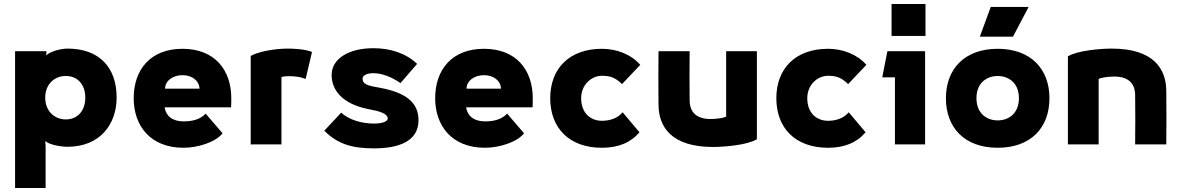

<svg xmlns="http://www.w3.org/2000/svg" viewBox="-20 -728 5950 968"><path d="M312 -126C252 -126 208 -170 208 -236C208 -301 252 -345 312 -345C369 -345 410 -304 410 -236C410 -167 369 -126 312 -126ZM56 220H210V8L208 -17C229 2 287 12 320 12C485 12 568 -102 568 -236C568 -387 482 -483 320 -483C298 -483 240 -474 213 -449L214 -464V-470H56Z M1102 -56 1017 -155C990 -127 953 -116 905 -116C849 -116 816 -144 810 -187H1145C1146 -204 1146 -214 1146 -233C1146 -375 1063 -482 900 -482C737 -482 654 -375 654 -233C654 -94 738 17 905 17C977 17 1067 -11 1102 -56ZM812 -281C813 -321 851 -349 900 -349C949 -349 984 -321 986 -281Z M1521 -330 1553 -466C1521 -480 1461 -483 1432 -483C1358 -483 1279 -466 1244 -446V0H1399V-339C1409 -343 1420 -344 1437 -344C1469 -344 1496 -340 1521 -330Z M1865 20C1990 20 2090 -15 2090 -122C2090 -212 2025 -261 1898 -285L1861 -292C1820 -300 1808 -312 1808 -332C1808 -346 1826 -359 1863 -359C1907 -359 1958 -338 1999 -309L2083 -406C2025 -461 1946 -485 1862 -485C1740 -485 1652 -433 1652 -350C1652 -278 1700 -207 1832 -179L1870 -171C1908 -163 1935 -149 1935 -131C1935 -115 1906 -105 1866 -105C1809 -105 1743 -121 1700 -160L1615 -69C1684 0 1758 20 1865 20Z M2622 -56 2537 -155C2510 -127 2473 -116 2425 -116C2369 -116 2336 -144 2330 -187H2665C2666 -204 2666 -214 2666 -233C2666 -375 2583 -482 2420 -482C2257 -482 2174 -375 2174 -233C2174 -94 2258 17 2425 17C2497 17 2587 -11 2622 -56ZM2332 -281C2333 -321 2371 -349 2420 -349C2469 -349 2504 -321 2506 -281Z M3204 -61 3119 -162C3094 -131 3053 -119 3015 -119C2956 -119 2910 -159 2910 -233C2910 -300 2961 -346 3015 -346C3058 -346 3083 -336 3116 -304L3208 -401C3163 -453 3090 -482 3015 -482C2848 -482 2754 -380 2754 -233C2754 -84 2848 17 3015 17C3097 17 3160 -9 3204 -61Z M3641 -470V-140C3627 -133 3593 -128 3562 -128C3494 -128 3458 -160 3457 -220C3456 -305 3456 -385 3457 -470H3300C3299 -375 3299 -294 3300 -199C3301 -91 3362 13 3575 13C3628 13 3747 4 3796 -26V-470Z M4344 -61 4259 -162C4234 -131 4193 -119 4155 -119C4096 -119 4050 -159 4050 -233C4050 -300 4101 -346 4155 -346C4198 -346 4223 -336 4256 -304L4348 -401C4303 -453 4230 -482 4155 -482C3988 -482 3894 -380 3894 -233C3894 -84 3988 17 4155 17C4237 17 4300 -9 4344 -61Z M4475 -708V-547H4646V-708ZM4428 -338H4492V0H4644V-470H4454Z M5010 -345C5058 -345 5117 -316 5117 -233C5117 -154 5063 -121 5010 -121C4957 -121 4903 -154 4903 -233C4903 -316 4962 -345 5010 -345ZM4749 -233C4749 -84 4843 17 5010 17C5177 17 5271 -84 5271 -233C5271 -380 5177 -482 5010 -482C4843 -482 4749 -380 4749 -233ZM4920 -543H5087L5166 -693H4975Z M5519 0V-330C5533 -337 5567 -342 5598 -342C5666 -342 5702 -310 5703 -250C5704 -165 5704 -85 5703 0H5860C5861 -95 5861 -176 5860 -271C5859 -379 5798 -483 5585 -483C5532 -483 5413 -474 5364 -444V0Z"/></svg>

Font: Kreadon Extra Bold
Style: Regular
Weight: 800
Designer: kohakuno
Foundry: StudioGnu
Version: Version 1.000;Glyphs 3.1.2 (3151)